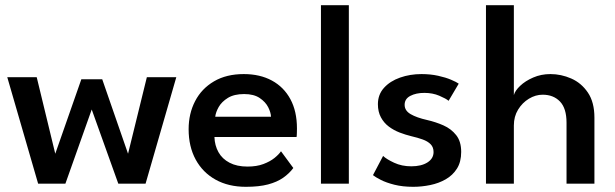

<svg xmlns="http://www.w3.org/2000/svg" viewBox="-20 -708 2371 740"><path d="M333.5 -286 232 0H127L8 -410.5H121.5L193 -115.5L293.5 -402.5H374L473.5 -115.5L546 -410.5H659.5L541 0H436Z M806.5 -180Q807.5 -147.5 822 -121.5Q836.5 -95.5 864.8 -80.8Q893 -66 934 -66Q969.5 -66 995.2 -75.8Q1021 -85.5 1038 -99.2Q1055 -113 1063 -125L1110.5 -60.5Q1095 -39.5 1071.5 -23Q1048 -6.5 1013.2 2.8Q978.5 12 927.5 12Q860.5 12 811 -15.5Q761.5 -43 734.2 -93Q707 -143 707 -210Q707 -270 732 -318.2Q757 -366.5 804.8 -394.5Q852.5 -422.5 919.5 -422.5Q982 -422.5 1028 -397.5Q1074 -372.5 1099.2 -325.8Q1124.5 -279 1124.5 -213Q1124.5 -209 1124.2 -196.5Q1124 -184 1123 -180ZM1024.5 -258Q1024 -274 1013.8 -294.5Q1003.5 -315 981 -330.2Q958.5 -345.5 921 -345.5Q882.5 -345.5 858.5 -330.8Q834.5 -316 823 -295.8Q811.5 -275.5 809.5 -258Z M1324.5 0H1217V-688H1324.5Z M1604.5 -422.5Q1639 -422.5 1668.5 -416Q1698 -409.5 1719 -400.5Q1740 -391.5 1748 -385.5L1709 -319.5Q1699 -328 1673.2 -339Q1647.5 -350 1615.5 -350Q1583.5 -350 1561.5 -338.5Q1539.5 -327 1539.5 -304Q1539.5 -281.5 1562.8 -268Q1586 -254.5 1626 -245.5Q1659 -238 1689 -224.8Q1719 -211.5 1738.2 -187.2Q1757.5 -163 1757.5 -122.5Q1757.5 -84 1741.2 -58.2Q1725 -32.5 1698 -17Q1671 -1.5 1638.2 5.2Q1605.5 12 1572.5 12Q1532 12 1500.2 4Q1468.5 -4 1447.5 -14.8Q1426.5 -25.5 1417.5 -33L1456.5 -107Q1469.5 -94.5 1499 -80.8Q1528.5 -67 1565 -67Q1604 -67 1627.5 -82Q1651 -97 1651 -122Q1651 -140.5 1639.8 -152Q1628.5 -163.5 1609 -170.5Q1589.5 -177.5 1565.5 -183Q1543 -188.5 1520.2 -197.2Q1497.5 -206 1478.5 -220.2Q1459.5 -234.5 1448 -256Q1436.5 -277.5 1436.5 -306.5Q1436.5 -343.5 1460 -369.5Q1483.5 -395.5 1522 -409Q1560.5 -422.5 1604.5 -422.5Z M2101.5 -422.5Q2142.5 -422.5 2181.5 -405.5Q2220.5 -388.5 2245.8 -351.2Q2271 -314 2271 -254.5V0H2163.5V-235Q2163.5 -290.5 2138.2 -316.8Q2113 -343 2071.5 -343Q2044 -343 2018.5 -327.5Q1993 -312 1976.8 -285.5Q1960.5 -259 1960.5 -224.5V0H1853V-688H1960.5V-341.5Q1965 -358.5 1984.8 -377.2Q2004.5 -396 2035 -409.2Q2065.5 -422.5 2101.5 -422.5Z"/></svg>

Font: League Spartan Medium
Style: Regular
Weight: 500
Foundry: The League of Moveable Type
Version: Version 2.002